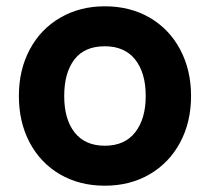

<svg xmlns="http://www.w3.org/2000/svg" viewBox="-20 -575 667 610"><path d="M40 -270Q40 -353.5 74.8 -418.2Q109.5 -483 171.8 -519Q234 -555 313 -555Q393.5 -555 455.8 -518.8Q518 -482.5 552.5 -417.5Q587 -352.5 587 -270Q587 -187 552.2 -122.2Q517.5 -57.5 455.2 -21.2Q393 15 313 15Q232.5 15 170.5 -21.2Q108.5 -57.5 74.2 -122.2Q40 -187 40 -270ZM443 -270Q443 -343.5 409.5 -385.8Q376 -428 313 -428Q248.5 -428 216.2 -385.8Q184 -343.5 184 -270Q184 -196 217.2 -154Q250.5 -112 313 -112Q376.5 -112 409.8 -155Q443 -198 443 -270Z"/></svg>

Font: Hauora ExtraBold
Style: Regular
Weight: 800
Designer: Wayne Shih
Foundry: WCYS
Version: Version 1.001